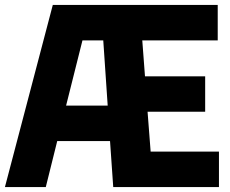

<svg xmlns="http://www.w3.org/2000/svg" viewBox="-21 -760 936 780"><path d="M-1 0 193.5 -740H863.5V-596H557L568 -450H812.5V-306H578.5L591 -144H868.5V0H439L426 -187H211.5L165 0ZM314 -596 247.5 -331H416.5L398.5 -596Z"/></svg>

Font: Encode Sans Condensed ExtraBold
Style: Regular
Weight: 800
Width: 3
Designer: Multiple Designers
Foundry: Impallari Type
Version: Version 3.000; ttfautohint (v1.8.3) -l 8 -r 50 -G 200 -x 14 